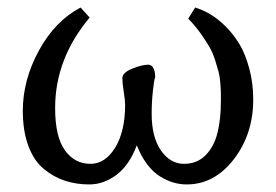

<svg xmlns="http://www.w3.org/2000/svg" viewBox="-20 -468 726 505"><path d="M646 -206.1Q646 -115.2 595 -49.1Q543.9 17.1 471.2 17.1Q453.1 17.1 435.8 12Q418.5 6.8 400.6 -4.2Q382.8 -15.1 366.9 -36.1Q351.1 -57.1 339.8 -85.9Q320.3 -33.7 286.6 -8.3Q252.9 17.1 214.8 17.1Q180.2 17.1 150.6 7.3Q121.1 -2.4 95.2 -23.7Q69.3 -44.9 54.7 -84Q40 -123 40 -176.8Q40 -257.3 82.3 -335Q124.5 -412.6 191.9 -448.2L215.8 -421.9Q125 -313.5 125 -184.1Q125 -108.4 150.6 -72.8Q176.3 -37.1 217.8 -37.1Q256.8 -37.1 283 -79.8Q309.1 -122.6 309.1 -192.9Q309.1 -203.6 305.4 -227.1Q301.8 -250.5 301.8 -262.2Q301.8 -276.9 327.6 -287.4Q353.5 -297.9 370.1 -297.9Q378.4 -297.9 383.3 -289.1Q388.2 -280.3 388.2 -265.1Q385.3 -258.8 382.1 -228.8Q378.9 -198.7 378.9 -168.9Q378.9 -107.4 403.3 -72.3Q427.7 -37.1 463.9 -37.1Q498.5 -37.1 520.8 -59.8Q543 -82.5 552 -118.4Q561 -154.3 561 -203.1Q561 -219.2 561 -224.6Q561 -230 559.6 -248.5Q558.1 -267.1 555.2 -278.1Q552.2 -289.1 546.1 -308.8Q540 -328.6 531 -344.2Q522 -359.9 507.8 -379.9Q493.7 -399.9 475.1 -418.9L493.2 -448.2Q512.7 -442.4 532.5 -430.9Q552.2 -419.4 573.2 -398.7Q594.2 -377.9 609.9 -351.8Q625.5 -325.7 635.7 -287.6Q646 -249.5 646 -206.1Z"/></svg>

Font: Linear Smooth Low Contrast
Style: Regular
Weight: 500
Designer: Philipp H. Poll, Flanker
Foundry: Philipp H. Poll, reworked by Flanker
Version: Version 1.010 | FøM Fix